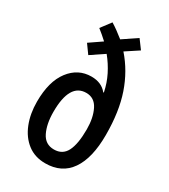

<svg xmlns="http://www.w3.org/2000/svg" viewBox="-190 -904 837 953"><g transform="rotate(30 228.5 -427.5)"><path d="M167 -814Q185 -803 203.5 -789.5Q222 -776 242 -760L322 -814L359 -764L286 -716Q351 -642 384.5 -544.5Q418 -447 418 -313Q418 -181 369.5 -111Q321 -41 227 -41Q167 -41 125 -73.5Q83 -106 61 -161.5Q39 -217 39 -286Q39 -402 87.5 -465.5Q136 -529 212 -529Q270 -529 301 -490L304 -491Q294 -540 272.5 -583Q251 -626 220 -664L144 -613L108 -663L178 -711Q164 -724 151 -735Q138 -746 124 -757ZM230 -446Q135 -446 135 -283Q135 -214 157.5 -168Q180 -122 230 -122Q279 -122 300.5 -164Q322 -206 322 -290Q322 -356 299.5 -401Q277 -446 230 -446Z"/></g></svg>

Font: Noto Sans Tamil UI ExtraCondensed Medium
Style: Regular
Weight: 500
Width: 2
Designer: Jelle Bosma - Monotype Design Team
Foundry: Monotype Imaging Inc.
Version: Version 2.004; ttfautohint (v1.8.4.7-5d5b)